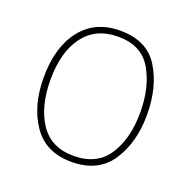

<svg xmlns="http://www.w3.org/2000/svg" viewBox="-103 -640 747 751"><g transform="rotate(20 270.5 -264.0)"><path d="M485 -264Q485 -379 436 -458.5Q387 -538 275 -538Q171 -538 113 -464Q55 -390 55 -264Q55 -146 108.5 -68Q162 10 269 10Q380 10 432.5 -69Q485 -148 485 -264ZM83 -264Q83 -381 133 -447Q183 -513 275 -513Q373 -513 415 -440.5Q457 -368 457 -264Q457 -155 411.5 -85Q366 -15 269 -15Q175 -15 129 -84.5Q83 -154 83 -264Z"/></g></svg>

Font: Noto Sans Display Thin
Style: Regular
Weight: 250
Designer: Monotype Design Team
Foundry: Monotype Imaging Inc.
Version: Version 1.900